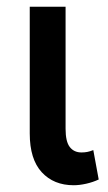

<svg xmlns="http://www.w3.org/2000/svg" viewBox="-20 -538 320 568"><path d="M272 -7Q255 1 235 5.5Q215 10 198 10Q139 10 103.5 -28.5Q68 -67 68 -143V-518H174V-157Q174 -119 186.5 -103Q199 -87 221 -87Q230 -87 238 -88.5Q246 -90 256 -94Z"/></svg>

Font: Radio Canada Condensed Medium
Style: Regular
Weight: 500
Width: 3
Designer: Charles Daoud, Etienne Aubert Bonn, Alexandre Saumier Demers, Jacques Le Bailly
Foundry: Radio-Canada
Version: Version 2.104; ttfautohint (v1.8.4.7-5d5b);gftools[0.9.28.de